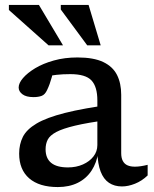

<svg xmlns="http://www.w3.org/2000/svg" viewBox="-20 -747 623 777"><path d="M438 -325 417 -261.5Q334 -250.5 283.8 -238.5Q233.5 -226.5 207.8 -212.8Q182 -199 173.2 -182Q164.5 -165 164.5 -143Q164.5 -106.5 187 -88Q209.5 -69.5 255 -69.5Q288.5 -69.5 315.5 -81.5Q342.5 -93.5 358.2 -113.8Q374 -134 374 -160V-340.5Q374 -396 350.2 -421.5Q326.5 -447 264.5 -447Q234 -447 208.8 -444.2Q183.5 -441.5 161.5 -436L198.5 -471.5Q194 -451 189.8 -435.5Q185.5 -420 181 -407.5Q176.5 -395 170.5 -382.5Q162 -364 148.5 -359Q135 -354 115.5 -354Q86 -354 70.8 -365.5Q55.5 -377 55.5 -393Q55.5 -410.5 73 -431Q90.5 -451.5 122.2 -470.8Q154 -490 197.8 -502.2Q241.5 -514.5 293.5 -514.5Q359 -514.5 397.8 -496Q436.5 -477.5 453.5 -443.8Q470.5 -410 470.5 -363.5V-127.5Q470.5 -108 477 -95.8Q483.5 -83.5 495.8 -78Q508 -72.5 526 -72.5Q537.5 -72.5 550.5 -74.5Q563.5 -76.5 577.5 -80V-37Q554 -14.5 526.2 -3.5Q498.5 7.5 473.5 7.5Q443 7.5 421 -7.2Q399 -22 387.2 -52.8Q375.5 -83.5 374 -131.5L378 -132Q371.5 -88.5 350.5 -56.5Q329.5 -24.5 294.8 -7.2Q260 10 214 10Q139 10 98.2 -25.2Q57.5 -60.5 57.5 -125.5Q57.5 -163 72.5 -193Q87.5 -223 127.8 -247Q168 -271 243 -290Q318 -309 438 -325ZM235 -563.5H176.5L16 -706.5V-727H137.5ZM387.5 -563.5H333L226 -708.5V-727H338.5Z"/></svg>

Font: Newsreader 7pt
Style: Regular
Weight: 400
Designer: Hugues Gentile
Foundry: Production Type
Version: Version 1.003